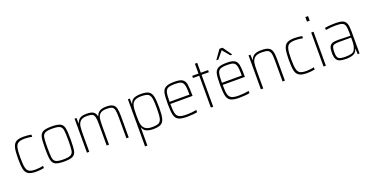

<svg xmlns="http://www.w3.org/2000/svg" viewBox="-30 -1627 5243 2707"><g transform="rotate(-20 2591.5 -273.0)"><path d="M65 -254Q65 -363 79.5 -418.5Q94 -474 131.5 -496Q169 -518 242 -518Q270 -518 303 -515Q336 -512 358 -507V-474Q303 -486 248 -486Q183 -486 152.5 -467.5Q122 -449 111 -401.5Q100 -354 100 -256Q100 -154 111 -106.5Q122 -59 152.5 -41.5Q183 -24 250 -24Q278 -24 309.5 -28Q341 -32 362 -37V-4Q341 1 308.5 4.5Q276 8 246 8Q164 8 126 -17Q88 -42 76.5 -95Q65 -148 65 -254Z M472 -254Q472 -373 483.5 -425Q495 -477 534 -497.5Q573 -518 664 -518Q755 -518 794 -497.5Q833 -477 844 -425.5Q855 -374 855 -254Q855 -135 844 -83.5Q833 -32 794 -12Q755 8 664 8Q573 8 534 -12Q495 -32 483.5 -83.5Q472 -135 472 -254ZM820 -254Q820 -365 812.5 -408.5Q805 -452 773.5 -469Q742 -486 664 -486Q585 -486 553.5 -469Q522 -452 514.5 -408.5Q507 -365 507 -254Q507 -143 514.5 -100.5Q522 -58 553.5 -41Q585 -24 664 -24Q743 -24 774 -41Q805 -58 812.5 -100.5Q820 -143 820 -254Z M1007 -510H1035L1038 -430H1042Q1053 -470 1085 -494Q1117 -518 1187 -518Q1255 -518 1287 -498Q1319 -478 1330 -430H1335Q1358 -518 1483 -518Q1547 -518 1579.5 -499Q1612 -480 1623 -438.5Q1634 -397 1634 -320V0H1599V-315Q1599 -392 1590 -427Q1581 -462 1556.5 -474Q1532 -486 1477 -486Q1411 -486 1381 -460Q1351 -434 1344.5 -391Q1338 -348 1338 -264V0H1303V-315Q1303 -392 1294 -427Q1285 -462 1260.5 -474Q1236 -486 1181 -486Q1116 -486 1086 -458Q1056 -430 1049 -386.5Q1042 -343 1042 -264V0H1007Z M1807 -510H1835L1838 -430H1842Q1858 -483 1899 -500.5Q1940 -518 2003 -518Q2080 -518 2117.5 -496.5Q2155 -475 2168.5 -421Q2182 -367 2182 -255Q2182 -143 2168.5 -89Q2155 -35 2117.5 -13.5Q2080 8 2003 8Q1937 8 1899 -10.5Q1861 -29 1846 -71H1842V197H1807ZM2147 -255Q2147 -361 2136.5 -407.5Q2126 -454 2095 -470Q2064 -486 1994 -486Q1935 -486 1900.5 -466.5Q1866 -447 1854 -404Q1846 -376 1844 -344Q1842 -312 1842 -255Q1842 -201 1844 -168.5Q1846 -136 1852 -115Q1867 -66 1901 -45Q1935 -24 1994 -24Q2064 -24 2095 -40Q2126 -56 2136.5 -102.5Q2147 -149 2147 -255Z M2680 -243H2347Q2347 -147 2357.5 -103.5Q2368 -60 2401.5 -42Q2435 -24 2510 -24Q2546 -24 2589 -28Q2632 -32 2662 -38V-5Q2637 1 2593.5 4.5Q2550 8 2506 8Q2420 8 2379.5 -13.5Q2339 -35 2325.5 -88.5Q2312 -142 2312 -254Q2312 -368 2322.5 -419Q2333 -470 2373.5 -494Q2414 -518 2507 -518Q2588 -518 2624 -495.5Q2660 -473 2670 -421.5Q2680 -370 2680 -256ZM2347 -275H2645V-296Q2645 -382 2633 -421.5Q2621 -461 2592.5 -473.5Q2564 -486 2505 -486Q2431 -486 2399 -471Q2367 -456 2357 -414Q2347 -372 2347 -275Z M2866 0V-478H2772V-510H2866V-658H2901V-510H3010V-478H2901V0Z M3465 -243H3132Q3132 -147 3142.5 -103.5Q3153 -60 3186.5 -42Q3220 -24 3295 -24Q3331 -24 3374 -28Q3417 -32 3447 -38V-5Q3422 1 3378.5 4.5Q3335 8 3291 8Q3205 8 3164.5 -13.5Q3124 -35 3110.5 -88.5Q3097 -142 3097 -254Q3097 -368 3107.5 -419Q3118 -470 3158.5 -494Q3199 -518 3292 -518Q3373 -518 3409 -495.5Q3445 -473 3455 -421.5Q3465 -370 3465 -256ZM3132 -275H3430V-296Q3430 -382 3418 -421.5Q3406 -461 3377.5 -473.5Q3349 -486 3290 -486Q3216 -486 3184 -471Q3152 -456 3142 -414Q3132 -372 3132 -275ZM3169 -599V-604L3263 -737H3309L3403 -604V-599H3376L3286 -707L3196 -599Z M3617 -510H3645L3648 -430H3652Q3665 -470 3700 -494Q3735 -518 3812 -518Q3883 -518 3918 -499Q3953 -480 3965 -439Q3977 -398 3977 -320V0H3942V-315Q3942 -392 3931.5 -427Q3921 -462 3893 -474Q3865 -486 3804 -486Q3732 -486 3699.5 -458Q3667 -430 3659.5 -386.5Q3652 -343 3652 -264V0H3617Z M4128 -254Q4128 -363 4142.5 -418.5Q4157 -474 4194.5 -496Q4232 -518 4305 -518Q4333 -518 4366 -515Q4399 -512 4421 -507V-474Q4366 -486 4311 -486Q4246 -486 4215.5 -467.5Q4185 -449 4174 -401.5Q4163 -354 4163 -256Q4163 -154 4174 -106.5Q4185 -59 4215.5 -41.5Q4246 -24 4313 -24Q4341 -24 4372.5 -28Q4404 -32 4425 -37V-4Q4404 1 4371.5 4.5Q4339 8 4309 8Q4227 8 4189 -17Q4151 -42 4139.5 -95Q4128 -148 4128 -254Z M4554 -675V-743H4595V-675ZM4557 0V-510H4592V0Z M4733 -138Q4733 -195 4745 -226Q4757 -257 4786.5 -270Q4816 -283 4871 -283Q4902 -283 5062 -278V-324Q5062 -400 5050.5 -432.5Q5039 -465 5008.5 -475.5Q4978 -486 4908 -486Q4876 -486 4832.5 -482Q4789 -478 4764 -473V-506Q4824 -518 4920 -518Q4995 -518 5032 -502.5Q5069 -487 5083 -448Q5097 -409 5097 -330V0H5069L5066 -80H5062Q5046 -27 5002 -9.5Q4958 8 4897 8Q4837 8 4802 -3.5Q4767 -15 4750 -46.5Q4733 -78 4733 -138ZM5041 -84Q5053 -113 5057.5 -142Q5062 -171 5062 -210V-251H4880Q4832 -251 4809 -243Q4786 -235 4777 -211.5Q4768 -188 4768 -138Q4768 -90 4778.5 -66Q4789 -42 4815.5 -33Q4842 -24 4896 -24Q4954 -24 4990 -35Q5026 -46 5041 -84Z"/></g></svg>

Font: Saira Semi Condensed Thin
Style: Regular
Weight: 100
Width: 4
Designer: Hector Gatti with collaboration of the Omnibus-Type team
Foundry: Omnibus-Type
Version: Version 1.001; ttfautohint (v1.8)